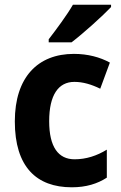

<svg xmlns="http://www.w3.org/2000/svg" viewBox="-20 -786 513 816"><path d="M452 -756V-766H290C264 -721 220 -662 187 -619V-606H284C334 -644 417 -719 452 -756ZM285 10C346 10 394 -5 434 -31V-150C392 -124 346 -109 297 -109C228 -109 189 -161 189 -271C189 -382 228 -438 296 -438C333 -438 369 -427 406 -409L447 -520C405 -543 353 -557 294 -557C141 -557 43 -458 43 -270C43 -77 135 10 285 10Z"/></svg>

Font: Noto Sans Lao Looped SemiCondensed
Style: Bold
Weight: 700
Width: 4
Designer: Mark Frömberg, Ben Mitchell
Foundry: The Fontpad Ltd
Version: Version 1.002